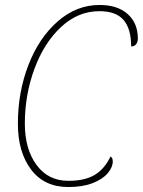

<svg xmlns="http://www.w3.org/2000/svg" viewBox="-20 -743 575 773"><path d="M52 -245Q52 -372 94.5 -481.5Q137 -591 212.5 -657Q288 -723 381 -723Q453 -723 494 -686.5Q535 -650 535 -588Q535 -574 528 -565Q521 -556 508 -556Q508 -627 477.5 -662.5Q447 -698 380 -698Q294 -698 225.5 -634Q157 -570 118.5 -465.5Q80 -361 80 -245Q80 -143 127 -79Q174 -15 255 -15Q322 -15 361.5 -39Q401 -63 425 -113Q434 -108 434 -93Q434 -70 414 -46Q394 -22 353.5 -6Q313 10 255 10Q158 10 105 -60.5Q52 -131 52 -245Z"/></svg>

Font: Noto Serif NarrowThin
Style: Italic
Weight: 250
Width: 4
Italic angle: -12°
Designer: Monotype Design Team
Foundry: Monotype Imaging Inc.
Version: Version 1.001